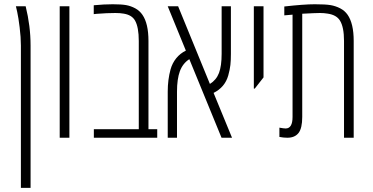

<svg xmlns="http://www.w3.org/2000/svg" viewBox="-20 -660 1786 920"><path d="M126.5 -441.9V240.2H80.1V-441.9Q80.1 -481.4 74.2 -528.6Q68.4 -575.7 62.5 -602.5L56.2 -629.9H103Q126.5 -534.7 126.5 -441.9Z M312.5 0H266.1V-629.9H312.5Z M429.2 -634.8Q479 -639.6 520.3 -639.6Q561.5 -639.6 584.5 -635.5Q607.4 -631.3 628.4 -619.9Q649.4 -608.4 662.6 -588.9Q691.4 -546.9 691.4 -463.9V-41H733.4V0H429.7V-41H645V-463.9Q645 -529.8 627 -561.5Q611.8 -588.4 572.3 -594.7Q555.7 -597.7 532.7 -597.7Q493.7 -597.7 443.8 -593.8L429.2 -592.3Z M1086.4 -629.9V-401.4Q1086.4 -371.6 1084 -348.9Q1081.5 -326.2 1073.7 -298.3Q1057.6 -241.7 1003.4 -214.8L1091.8 0H1041.5L887.2 -376.5Q855.5 -356 841.8 -318.6Q828.1 -281.2 828.1 -220.7V0H783.7V-221.2Q783.7 -278.3 797.4 -328.1Q805.7 -357.4 824.2 -380.6Q842.8 -403.8 870.6 -417.5L783.7 -629.9H833.5L985.8 -257.8Q1016.6 -276.9 1029.3 -310.3Q1042 -343.8 1042 -401.9V-629.9Z M1196.3 -235.4V-629.9H1242.7V-289.1L1200.7 -235.4Z M1342.3 -628.9Q1437 -639.6 1488.3 -639.6Q1539.6 -639.6 1564 -635.5Q1588.4 -631.3 1610.1 -620.1Q1631.8 -608.9 1645.5 -589.4Q1674.8 -547.4 1674.8 -463.9V0H1628.4V-463.9Q1628.4 -530.3 1608.9 -561.5Q1592.3 -588.4 1550.3 -594.7Q1532.7 -597.7 1512.9 -597.7Q1493.2 -597.7 1428.2 -594.2V-99.6Q1428.2 -45.4 1410.4 -22.7Q1392.6 0 1356.9 0Q1338.4 0 1318.8 -3.9V-48.3Q1340.3 -44.4 1348.6 -44.4Q1381.8 -44.4 1381.8 -99.6V-589.8L1342.3 -586.4Z"/></svg>

Font: Open Sans Hebrew Condensed Light
Style: Regular
Weight: 300
Width: 3
Foundry: Ascender Corporation, Yanek Iontef
Version: Version 2.001;PS 002.001;hotconv 1.0.70;makeotf.lib2.5.58329